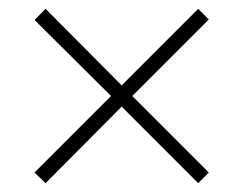

<svg xmlns="http://www.w3.org/2000/svg" viewBox="-20 -636 551 434"><path d="M428 -616 452 -592 279 -419 452 -246 428 -222 255 -395 83 -222 58 -246 231 -419 58 -591 83 -616 255 -443Z"/></svg>

Font: Noto Sans Malayalam UI SemiCondensed ExtraLight
Style: Regular
Weight: 200
Width: 4
Designer: Jelle Bosma - Monotype Design Team
Foundry: Monotype Imaging Inc.
Version: Version 2.104; ttfautohint (v1.8.4.7-5d5b)